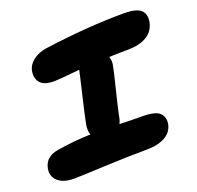

<svg xmlns="http://www.w3.org/2000/svg" viewBox="-110 -763 865 842"><g transform="rotate(-20 322.5 -341.5)"><path d="M98.1 -38.1Q47.9 -38.1 22.9 -61.3Q-2 -84.5 4.9 -120.1Q15.1 -171.9 77.1 -181.2Q161.6 -194.3 231 -195.8Q223.1 -218.3 229 -246.1Q237.8 -290 255.6 -364.7Q273.4 -439.5 276.9 -456.1Q277.8 -463.4 282.2 -479Q178.7 -469.2 163.1 -469.2Q115.7 -469.2 97.7 -490.5Q79.6 -511.7 85.9 -545.9Q91.8 -573.7 117.2 -592.8Q142.6 -611.8 179.2 -617.2Q382.3 -645 550.8 -645Q607.9 -645 628.9 -626Q649.9 -606.9 643.1 -569.8Q634.3 -528.3 599.6 -508.5Q564.9 -488.8 514.2 -488.8Q478.5 -488.8 424.8 -486.8Q432.6 -466.3 426.8 -442.9Q423.8 -424.3 405.8 -352.5Q387.7 -280.8 377 -230Q374.5 -210.9 366.2 -194.8Q427.7 -192.9 470.2 -192.9Q532.2 -192.9 552.5 -173.8Q572.8 -154.8 566.9 -121.1Q559.6 -85.9 526.4 -67.4Q493.2 -48.8 439.9 -48.8Q353 -48.8 240 -43.5Q127 -38.1 98.1 -38.1Z"/></g></svg>

Font: Shantell Sans Irregular
Style: Bold Italic
Weight: 700
Italic angle: -11.31°
Designer: Stephen Nixon, Anya Danilova, Shantell Martin
Foundry: Arrow Type
Version: Version 1.006;[9816181b4]